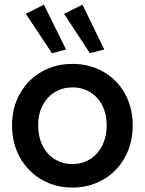

<svg xmlns="http://www.w3.org/2000/svg" viewBox="-20 -806 628 833"><path d="M32.2 -262.2Q32.2 -339.4 66.7 -400.1Q101.1 -460.9 160.9 -494.9Q220.7 -528.8 293.9 -528.8Q368.2 -528.8 428 -494.9Q487.8 -460.9 521.7 -400.4Q555.7 -339.8 555.7 -262.2Q555.7 -184.1 521.5 -122.6Q487.3 -61 427.5 -26.6Q367.7 7.8 293.9 7.8Q220.7 7.8 160.9 -26.6Q101.1 -61 66.7 -122.6Q32.2 -184.1 32.2 -262.2ZM442.9 -262.2Q442.9 -310.5 424.1 -347.9Q405.3 -385.3 371.3 -406Q337.4 -426.8 294.4 -426.8Q252 -426.8 218 -406.2Q184.1 -385.7 164.8 -348.4Q145.5 -311 145.5 -262.2Q145.5 -212.9 164.6 -174.6Q183.6 -136.2 217.5 -115.2Q251.5 -94.2 293.9 -94.2Q336.4 -94.2 370.4 -115.2Q404.3 -136.2 423.6 -174.6Q442.9 -212.9 442.9 -262.2ZM257.8 -746.1 337.9 -785.6 432.6 -591.3 370.1 -575.2ZM91.8 -746.1 170.4 -785.6 266.6 -591.3 205.6 -575.2Z"/></svg>

Font: Reddit Sans SemiBold
Style: Regular
Weight: 600
Designer: Stephen Hutchings
Foundry: Reddit
Version: Version 1.013